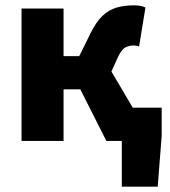

<svg xmlns="http://www.w3.org/2000/svg" viewBox="-20 -530 638 722"><path d="M438 172V0H409V-125H588V-19L573 172ZM61 0V-498H219V-319H278L321 -406Q342 -448 365.5 -470.5Q389 -493 418.5 -501.5Q448 -510 485 -510Q509 -510 527 -502L503 -355Q499 -357 493.5 -358Q488 -359 483 -359Q465 -359 450.5 -351Q436 -343 422 -312L399 -261L553 0H380L282 -194H219V0Z"/></svg>

Font: Source Sans 3 ExtraBold
Style: Regular
Weight: 800
Designer: Paul D. Hunt
Foundry: Adobe
Version: Version 3.052;hotconv 1.1.0;makeotfexe 2.6.0